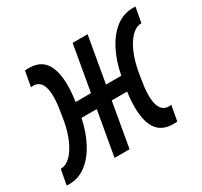

<svg xmlns="http://www.w3.org/2000/svg" viewBox="-141 -671 868 824"><g transform="rotate(-30 293.0 -258.5)"><path d="M-14.6 0.5Q-17.6 0.5 -20.5 0.5Q-23.4 0.5 -26.9 0L-13.2 -74.7Q13.7 -75.2 36.4 -97.9Q59.1 -120.6 76.2 -159.7Q93.3 -198.7 101.6 -247.1L106.9 -278.3Q135.7 -442.9 63 -442.9Q60.5 -442.9 57.6 -442.6Q54.7 -442.4 51.3 -441.9L64.9 -517.1Q70.3 -518.1 75 -518.1Q79.6 -518.1 84.5 -518.1Q154.3 -518.1 178 -458.7Q201.7 -399.4 185.5 -291L261.7 -291.5L301.3 -517.6H375.5L335.9 -291H411.6Q424.3 -356.9 450.7 -408.2Q477.1 -459.5 514.9 -488.8Q552.7 -518.1 600.1 -518.1Q608.4 -518.1 612.8 -517.6L599.1 -442.9Q572.8 -442.9 549.8 -419.9Q526.9 -397 510 -357.9Q493.2 -318.8 484.4 -270.5L479 -238.8Q450.2 -74.7 523.4 -74.7Q527.3 -74.7 535.2 -75.7L521.5 -0.5Q516.6 0 511.7 0.2Q506.8 0.5 502 0.5Q432.6 0.5 408.7 -56.9Q384.8 -114.3 399.4 -219.7H323.2L284.7 0H210.4L249 -219.7H173.3Q160.2 -156.2 133.8 -106.4Q107.4 -56.6 70.1 -28.1Q32.7 0.5 -14.6 0.5Z"/></g></svg>

Font: Cascadia Code NF SemiLight
Style: Italic
Weight: 350
Italic angle: -10°
Monospace: yes
Designer: Aaron Bell
Foundry: Saja Typeworks
Version: Version 2404.023; ttfautohint (v1.8.4)